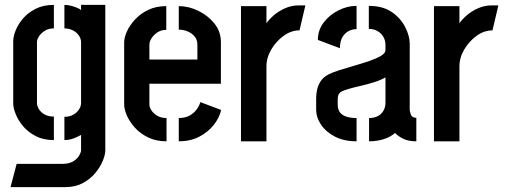

<svg xmlns="http://www.w3.org/2000/svg" viewBox="-20 -577 2069 784"><path d="M23 187 48 92H240Q265 91 281 80.5Q297 70 304 57Q311 44 311 37V-26Q305 -23 295 -18Q285 -13 272 -9Q259 -5 243 -5V-100Q264 -100 279 -108.5Q294 -117 302.5 -130Q311 -143 311 -156V-405Q311 -419 302 -432Q293 -445 277.5 -453Q262 -461 243 -461V-557Q257 -557 270 -553.5Q283 -550 294 -545.5Q305 -541 311 -536V-557H410V37Q410 54 400 79Q390 104 369.5 129Q349 154 318.5 170.5Q288 187 247 187ZM200 -5Q157 -5 125.5 -21.5Q94 -38 74 -62Q54 -86 44 -111.5Q34 -137 34 -154V-409Q34 -428 44 -453Q54 -478 74 -501.5Q94 -525 125.5 -541Q157 -557 200 -557V-461Q177 -461 161.5 -450.5Q146 -440 138.5 -427.5Q131 -415 131 -406V-155Q131 -145 138.5 -132Q146 -119 161.5 -110Q177 -101 200 -101Z M660 0Q617 0 584.5 -16Q552 -32 530.5 -56Q509 -80 498 -105.5Q487 -131 487 -150V-404Q487 -423 498 -448Q509 -473 531 -497Q553 -521 585 -536.5Q617 -552 659 -552V-455Q638 -455 623 -445Q608 -435 599 -421Q590 -407 590 -395V-334H786V-394Q786 -415 774.5 -428.5Q763 -442 745.5 -449Q728 -456 710 -456V-552Q750 -552 789.5 -533Q829 -514 855.5 -481Q882 -448 882 -405V-235H590V-150Q590 -140 598 -127Q606 -114 622 -104.5Q638 -95 660 -95ZM710 0V-95Q736 -95 754 -105Q772 -115 783 -130Q794 -145 798 -160L883 -128Q876 -96 852.5 -66.5Q829 -37 793 -18.5Q757 0 710 0Z M964 0V-552H1068V-482Q1079 -498 1098 -514.5Q1117 -531 1143.5 -543Q1170 -555 1200 -555Q1207 -555 1213.5 -555Q1220 -555 1227 -555L1203 -453Q1169 -453 1138.5 -431Q1108 -409 1088 -375.5Q1068 -342 1068 -306V0Z M1436 0Q1384 0 1347 -19.5Q1310 -39 1290.5 -68.5Q1271 -98 1271 -128V-178Q1271 -190 1274 -207Q1277 -224 1287.5 -242.5Q1298 -261 1323 -274Q1339 -282 1367.5 -291Q1396 -300 1427.5 -309Q1459 -318 1488 -328Q1517 -338 1535.5 -349Q1554 -360 1554 -372V-393Q1554 -413 1544.5 -428Q1535 -443 1520 -451Q1505 -459 1486 -459V-553Q1543 -553 1579.5 -528Q1616 -503 1634.5 -466.5Q1653 -430 1653 -399V-129Q1653 -123 1657.5 -109.5Q1662 -96 1680 -96V0Q1649 0 1628.5 -9.5Q1608 -19 1593 -34Q1574 -17 1546 -8.5Q1518 0 1487 0V-95Q1507 -95 1522 -102.5Q1537 -110 1545.5 -124.5Q1554 -139 1554 -158V-261Q1535 -250 1508.5 -241.5Q1482 -233 1453 -226.5Q1424 -220 1402 -213.5Q1380 -207 1371 -201Q1359 -193 1359 -172V-150Q1359 -131 1367.5 -119Q1376 -107 1393.5 -101Q1411 -95 1436 -95ZM1368 -380 1278 -414Q1278 -454 1301.5 -485Q1325 -516 1361.5 -534.5Q1398 -553 1436 -553V-458Q1417 -458 1401.5 -449Q1386 -440 1377 -423Q1368 -406 1368 -380Z M1752 0V-552H1856V-482Q1867 -498 1886 -514.5Q1905 -531 1931.5 -543Q1958 -555 1988 -555Q1995 -555 2001.5 -555Q2008 -555 2015 -555L1991 -453Q1957 -453 1926.5 -431Q1896 -409 1876 -375.5Q1856 -342 1856 -306V0Z"/></svg>

Font: Stick No Bills SemiBold
Style: Regular
Weight: 600
Designer: Kosala Senevirathne, Siva Puranthara, Lasantha Premarathna, Tharique Azeez
Foundry: mooniak
Version: Version 2.000